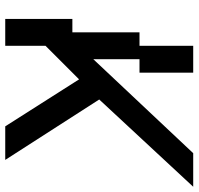

<svg xmlns="http://www.w3.org/2000/svg" viewBox="-32 -708 740 715"><g transform="rotate(90 337.5 -350.0)"><path d="M450 0H575L350 -350L675 -700H550L200 -328V-500H250V-700H150V-500H100V-250H50V0H150V-150L275 -275Z"/></g></svg>

Font: LS-VG5000 Shifted
Style: Regular
Weight: 400
Designer: Justin Bihan, 2021
Foundry: Justin Bihan, 2021
Version: Version 1.000;Glyphs 3.1.2 (3151)